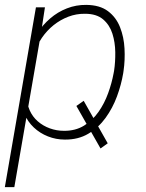

<svg xmlns="http://www.w3.org/2000/svg" viewBox="-28 -558 594 781"><path d="M312.5 -147.9 410.2 24.9 380.9 45.9 282.7 -127ZM139.2 -425.8 30.3 203.1H-8.3L118.2 -528.3H154.8ZM474.6 -270 473.1 -259.8Q465.3 -213.4 447.8 -165.8Q430.2 -118.2 401.4 -78.4Q372.6 -38.6 331.5 -14.2Q290.5 10.3 235.8 9.8Q199.7 9.8 167 -3.2Q134.3 -16.1 109.4 -39.6Q84.5 -63 71.3 -95Q58.1 -127 60.1 -165L90.8 -348.6Q101.1 -387.7 123 -421.9Q145 -456.1 175.8 -482.7Q206.5 -509.3 244.1 -523.9Q281.7 -538.6 322.8 -538.1Q377.9 -537.6 411.1 -512.7Q444.3 -487.8 460.2 -447.5Q476.1 -407.2 478.5 -360.4Q481 -313.5 474.6 -270ZM434.1 -259.8 436 -270Q441.4 -305.2 440.9 -345.5Q440.4 -385.7 429.2 -421.1Q418 -456.5 391.4 -479.2Q364.7 -502 317.4 -502Q282.2 -502.4 249.8 -490Q217.3 -477.5 189.9 -455.6Q162.6 -433.6 142.6 -404.5Q122.6 -375.5 113.3 -341.3L82.5 -167.5Q81.1 -135.3 92.8 -109.1Q104.5 -83 125.7 -64.5Q147 -45.9 174.6 -35.9Q202.1 -25.9 231.9 -25.9Q278.8 -25.4 313.7 -46.9Q348.6 -68.4 372.8 -103Q397 -137.7 411.9 -179Q426.8 -220.2 434.1 -259.8Z"/></svg>

Font: Roboto ExtraLight
Style: Italic
Weight: 250
Designer: Christian Robertson
Foundry: Google
Version: Version 3.009; 2024